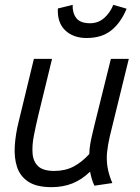

<svg xmlns="http://www.w3.org/2000/svg" viewBox="-20 -761 579 793"><path d="M193 12Q131 12 97 -10.5Q63 -33 50.5 -71Q38 -109 41 -157.5Q44 -206 57 -258L120 -518H195L138 -284Q128 -242 120 -201.5Q112 -161 114.5 -127.5Q117 -94 137.5 -74.5Q158 -55 204 -55Q249 -55 283.5 -73Q318 -91 349 -125Q349 -143 352.5 -164.5Q356 -186 361.5 -208Q367 -230 371 -248L438 -518H512L434 -200Q426 -166 422.5 -134.5Q419 -103 424 -71.5Q429 -40 444 -5L370 6Q364 -6 359.5 -21Q355 -36 352 -52Q318 -19 279 -3.5Q240 12 193 12ZM338 -604Q282 -604 249 -636Q216 -668 219 -726L280 -741Q279 -707 295.5 -686Q312 -665 352 -665Q385 -665 409.5 -686Q434 -707 448 -741L503 -725Q479 -667 439.5 -635.5Q400 -604 338 -604Z"/></svg>

Font: Ubuntu Sans
Style: Italic
Weight: 400
Italic angle: -13.5°
Designer: Dalton Maag Ltd
Foundry: Dalton Maag Ltd
Version: Version 1.006